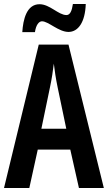

<svg xmlns="http://www.w3.org/2000/svg" viewBox="-20 -936 537 956"><path d="M91 -776H154C159 -812 174 -830 189 -830C221 -830 272 -777 321 -777C369 -777 404 -825 407 -916H343C338 -882 329 -861 311 -861C271 -861 228 -915 177 -915C112 -915 95 -838 91 -776ZM373 0H497L321 -714H173L0 0H126L168 -191H330ZM267 -501 310 -295H186L229 -502C238 -544 244 -586 248 -619C252 -585 258 -544 267 -501Z"/></svg>

Font: Noto Sans Myanmar UI ExtraCondensed SemiBold
Style: Regular
Weight: 600
Width: 2
Designer: Monotype Design Team
Foundry: Monotype Imaging Inc.
Version: Version 2.103